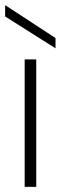

<svg xmlns="http://www.w3.org/2000/svg" viewBox="-26 -727 236 747"><path d="M70 0V-496H115V0ZM190 -539 -6 -663V-707L190 -579Z"/></svg>

Font: DM Sans 24pt ExtraLight
Style: Regular
Weight: 250
Designer: Colophon Foundry, Jonny Pinhorn
Foundry: Colophon Foundry
Version: Version 4.004;gftools[0.9.30]